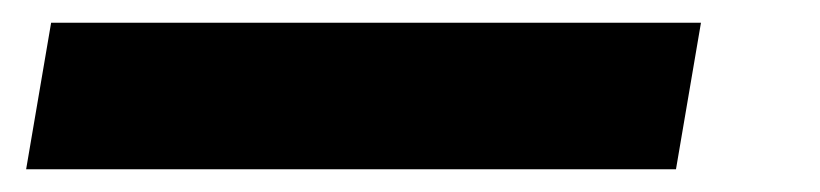

<svg xmlns="http://www.w3.org/2000/svg" viewBox="-20 19 722 169"><path d="M3 168 25 39H597L575 168Z"/></svg>

Font: DM Sans
Style: Bold Italic
Weight: 700
Italic angle: -10°
Designer: Colophon Foundry, Jonny Pinhorn
Foundry: Colophon Foundry
Version: Version 4.004;gftools[0.9.30]